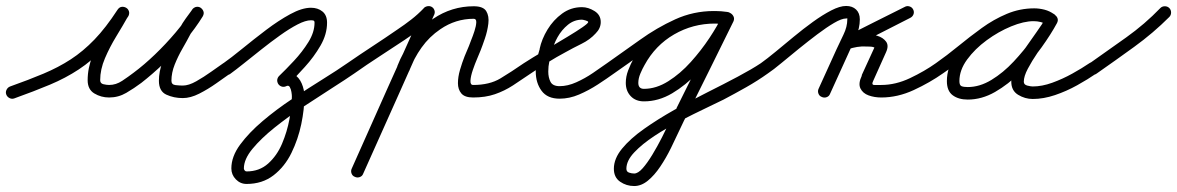

<svg xmlns="http://www.w3.org/2000/svg" viewBox="-34 -306 3948 644"><path d="M14 24Q6 27 -2 23Q-10 19 -13 11Q-16 3 -12 -5Q-8 -13 0 -16Q62 -38 112 -59Q162 -80 203.5 -107Q245 -134 283 -173.5Q321 -213 360 -273Q366 -282 374 -283Q382 -284 389 -280Q396 -276 398.5 -268Q401 -260 396 -252Q378 -220 356 -184Q334 -148 318 -110.5Q302 -73 302 -37Q302 -26 313 -23.5Q324 -21 332 -21Q355 -21 376 -35Q397 -49 414 -62Q449 -88 485.5 -123Q522 -158 555 -197Q588 -236 610 -273Q615 -281 623.5 -282Q632 -283 639 -278Q645 -274 648 -266Q651 -258 645 -250Q635 -236 624.5 -221.5Q614 -207 605 -192Q605 -192 605 -192Q605 -192 605 -192Q593 -169 578 -143Q563 -117 552 -89.5Q541 -62 541 -35Q541 -22 555 -20.5Q569 -19 579 -19Q599 -19 624.5 -33.5Q650 -48 674.5 -65.5Q699 -83 715 -94Q715 -94 715 -94Q715 -94 715 -94Q722 -99 730.5 -97.5Q739 -96 744 -89Q749 -82 747.5 -73.5Q746 -65 739 -60Q719 -46 691.5 -26.5Q664 -7 634.5 8Q605 23 579 23Q549 23 524 11.5Q499 0 499 -35Q499 -66 510.5 -96.5Q522 -127 538 -156Q554 -185 569 -212Q569 -212 569 -212Q569 -212 569 -212Q578 -229 589 -244Q600 -259 611 -274Q617 -282 625 -283Q633 -284 639 -280Q646 -275 648.5 -267.5Q651 -260 646 -251Q622 -212 588 -171Q554 -130 515 -93Q476 -56 440 -28Q416 -10 389.5 5.5Q363 21 332 21Q305 21 282.5 7.5Q260 -6 260 -37Q260 -78 276.5 -119Q293 -160 316.5 -199Q340 -238 360 -272Q365 -281 373 -282Q381 -283 388 -279Q395 -275 398 -267Q401 -259 396 -251Q354 -186 314 -144Q274 -102 230 -73Q186 -44 133.5 -22Q81 0 14 24Q14 24 14 24Q14 24 14 24Z M709 -64Q704 -71 705.5 -79.5Q707 -88 714 -93Q741 -112 779 -143Q817 -174 858.5 -205.5Q900 -237 939.5 -258.5Q979 -280 1009 -280Q1032 -280 1047.5 -267.5Q1063 -255 1063 -230Q1063 -191 1041 -153Q1019 -115 988.5 -81.5Q958 -48 932 -21Q932 -21 932 -21Q932 -21 932 -21Q926 -15 917 -15Q908 -15 902 -21Q896 -27 896 -36Q896 -45 902 -51Q924 -72 952 -102Q980 -132 1000.5 -165Q1021 -198 1021 -230Q1021 -236 1017.5 -237Q1014 -238 1009 -238Q991 -238 964 -224Q937 -210 905.5 -187.5Q874 -165 842.5 -140Q811 -115 783.5 -93Q756 -71 738 -58Q731 -53 722.5 -54.5Q714 -56 709 -64ZM898 -27Q894 -35 897 -43Q900 -51 908 -55Q934 -67 951.5 -57Q969 -47 978 -26Q987 -5 987 17Q987 60 976.5 110.5Q966 161 943.5 207Q921 253 883.5 282Q846 311 793 311Q772 311 757 295.5Q742 280 742 259Q742 219 771.5 179Q801 139 847 100Q893 61 946.5 25.5Q1000 -10 1049 -40.5Q1098 -71 1131 -94Q1138 -99 1146.5 -97.5Q1155 -96 1160 -89Q1165 -82 1163.5 -73.5Q1162 -65 1155 -60Q1126 -40 1080.5 -11Q1035 18 983.5 52Q932 86 887 122Q842 158 813 193Q784 228 784 259Q784 262 786.5 265.5Q789 269 793 269Q836 269 865.5 242.5Q895 216 912 176Q929 136 937 93Q945 50 945 17Q945 12 943.5 2.5Q942 -7 938 -14Q934 -21 926 -17Q918 -13 910 -16Q902 -19 898 -27Z M1126 -65Q1121 -72 1122.5 -80.5Q1124 -89 1131 -94Q1173 -123 1215 -150.5Q1257 -178 1299 -207Q1323 -223 1345.5 -240.5Q1368 -258 1388 -279Q1388 -279 1388 -279Q1388 -279 1388 -279Q1394 -285 1402.5 -285.5Q1411 -286 1418 -280Q1424 -274 1424 -265Q1424 -256 1418 -250Q1397 -227 1373 -208Q1349 -189 1323 -172Q1281 -144 1238.5 -116.5Q1196 -89 1155 -60Q1148 -55 1139.5 -56.5Q1131 -58 1126 -65ZM1412 -284Q1420 -280 1423 -272Q1426 -264 1422 -256Q1363 -123 1303.5 10Q1244 143 1184 277Q1184 277 1184 277Q1184 277 1184 277Q1181 285 1172.5 288Q1164 291 1156 287Q1148 284 1145 275.5Q1142 267 1146 259Q1205 126 1264.5 -7Q1324 -140 1384 -273Q1387 -281 1395.5 -284Q1404 -287 1412 -284ZM1339 -69Q1335 -61 1327.5 -57.5Q1320 -54 1311 -57Q1303 -61 1299.5 -68.5Q1296 -76 1299 -85Q1317 -131 1347 -173Q1377 -215 1419 -243Q1481 -285 1555 -285Q1587 -285 1597 -268.5Q1607 -252 1604 -227Q1601 -202 1592.5 -177Q1584 -152 1578 -137Q1575 -129 1567 -110.5Q1559 -92 1552 -71.5Q1545 -51 1544 -36Q1543 -21 1553 -21Q1608 -21 1644.5 -43Q1681 -65 1723 -94Q1723 -94 1723 -94Q1723 -94 1723 -94Q1730 -99 1738.5 -97.5Q1747 -96 1752 -89Q1757 -82 1755.5 -73.5Q1754 -65 1747 -60Q1715 -38 1686.5 -19.5Q1658 -1 1626 10Q1594 21 1553 21Q1525 21 1513.5 7.5Q1502 -6 1502 -27Q1502 -48 1509 -72Q1516 -96 1524.5 -117.5Q1533 -139 1539 -152Q1540 -156 1546 -170.5Q1552 -185 1557.5 -202Q1563 -219 1563.5 -231Q1564 -243 1555 -243Q1494 -243 1443 -208Q1406 -183 1380 -146.5Q1354 -110 1339 -69Q1339 -69 1339 -69Q1339 -69 1339 -69Z M1747 -60Q1740 -55 1731.5 -56.5Q1723 -58 1718 -65Q1713 -72 1714.5 -80.5Q1716 -89 1723 -94Q1730 -99 1754 -113.5Q1778 -128 1809 -146.5Q1840 -165 1870 -183Q1900 -201 1919.5 -214.5Q1939 -228 1939 -232Q1939 -235 1930 -237.5Q1921 -240 1918 -240Q1892 -240 1871 -223Q1850 -206 1836 -181Q1822 -156 1818 -134Q1818 -134 1817 -133Q1817 -132 1817 -132Q1812 -115 1808.5 -99.5Q1805 -84 1805 -66Q1805 -46 1812.5 -31.5Q1820 -17 1843 -17Q1870 -17 1899 -30Q1928 -43 1954.5 -61Q1981 -79 2002 -94Q2009 -99 2017.5 -97.5Q2026 -96 2031 -89Q2036 -82 2034.5 -73.5Q2033 -65 2026 -60Q2001 -42 1971 -22.5Q1941 -3 1908.5 11Q1876 25 1843 25Q1802 25 1782.5 -1.5Q1763 -28 1763 -66Q1763 -87 1767 -106Q1771 -125 1777 -144Q1777 -144 1777 -143Q1776 -142 1776 -142Q1783 -175 1802.5 -207Q1822 -239 1851.5 -260.5Q1881 -282 1918 -282Q1939 -282 1960 -269Q1981 -256 1981 -232Q1981 -211 1964 -194Q1945 -173 1916.5 -159Q1888 -145 1863 -131Q1833 -115 1804 -97Q1775 -79 1747 -60Q1747 -60 1747 -60Q1747 -60 1747 -60Z M1997 -65Q1992 -72 1993.5 -80.5Q1995 -89 2002 -94Q2055 -131 2112 -172Q2169 -213 2230.5 -241Q2292 -269 2360 -269Q2372 -269 2382.5 -268Q2393 -267 2405 -266Q2415 -265 2419 -257.5Q2423 -250 2422 -242Q2421 -234 2415 -228.5Q2409 -223 2399 -224Q2382 -227 2364 -227Q2290 -227 2227 -190.5Q2164 -154 2128 -88Q2121 -76 2114 -59.5Q2107 -43 2107 -28Q2107 -8 2126 -8Q2167 -8 2207.5 -33.5Q2248 -59 2283 -98Q2318 -137 2345.5 -178.5Q2373 -220 2388 -252Q2393 -262 2401 -263.5Q2409 -265 2416 -262Q2423 -258 2426.5 -250.5Q2430 -243 2426 -234Q2388 -156 2349.5 -79Q2311 -2 2273 75Q2273 75 2273 76Q2272 76 2272 76Q2261 96 2247 126.5Q2233 157 2216.5 190.5Q2200 224 2180.5 253Q2161 282 2139 300Q2117 318 2093 318Q2067 318 2046 303.5Q2025 289 2025 260Q2025 226 2052.5 192.5Q2080 159 2126 126.5Q2172 94 2227 63Q2282 32 2338 4Q2394 -24 2441 -49Q2488 -74 2518 -94Q2518 -94 2518 -94Q2518 -94 2518 -94Q2525 -99 2533.5 -97.5Q2542 -96 2547 -89Q2552 -82 2550.5 -73.5Q2549 -65 2542 -60Q2507 -35 2469 -13.5Q2431 8 2393 28Q2371 39 2332 57.5Q2293 76 2247.5 99.5Q2202 123 2161 150Q2120 177 2093.5 205Q2067 233 2067 260Q2067 270 2076 273Q2085 276 2093 276Q2106 276 2121.5 258.5Q2137 241 2154 213Q2171 185 2186.5 154.5Q2202 124 2214.5 97.5Q2227 71 2236 56Q2236 56 2235 56Q2235 57 2235 57Q2274 -21 2312 -98Q2350 -175 2388 -252Q2393 -262 2401 -263.5Q2409 -265 2416 -262Q2423 -258 2426.5 -250.5Q2430 -243 2426 -234Q2407 -196 2376.5 -150Q2346 -104 2306 -62Q2266 -20 2220.5 7Q2175 34 2126 34Q2098 34 2081.5 16.5Q2065 -1 2065 -28Q2065 -49 2073 -70Q2081 -91 2091 -109Q2133 -184 2205.5 -226.5Q2278 -269 2364 -269Q2385 -269 2405 -266Q2415 -264 2419.5 -257Q2424 -250 2423 -242Q2422 -234 2416 -228.5Q2410 -223 2399 -224Q2390 -225 2380 -226Q2370 -227 2360 -227Q2298 -227 2240 -199.5Q2182 -172 2128.5 -133Q2075 -94 2026 -60Q2019 -55 2010.5 -56.5Q2002 -58 1997 -65Z M2513 -65Q2508 -72 2509.5 -80.5Q2511 -89 2518 -94Q2539 -109 2567.5 -132.5Q2596 -156 2628 -182.5Q2660 -209 2692.5 -232.5Q2725 -256 2754 -271Q2783 -286 2804 -286Q2825 -286 2837.5 -274Q2850 -262 2850 -241Q2850 -211 2836 -180.5Q2822 -150 2810 -123Q2795 -90 2780 -57Q2765 -24 2750 9Q2747 17 2738.5 20Q2730 23 2722 19Q2714 16 2711 7.5Q2708 -1 2712 -9Q2727 -42 2742 -75Q2757 -108 2772 -141Q2782 -163 2795 -189.5Q2808 -216 2808 -241Q2808 -245 2808 -244.5Q2808 -244 2804 -244Q2789 -244 2763.5 -229Q2738 -214 2707.5 -191Q2677 -168 2645.5 -142.5Q2614 -117 2587 -94.5Q2560 -72 2542 -60Q2535 -55 2526.5 -56.5Q2518 -58 2513 -65ZM3001 -283Q3008 -287 3016.5 -284.5Q3025 -282 3029 -274Q3033 -266 3030 -258Q3027 -250 3019 -246Q2968 -220 2917 -194Q2866 -168 2814 -142Q2806 -138 2799 -142.5Q2792 -147 2789 -155Q2786 -162 2788 -170Q2790 -178 2799 -181Q2817 -187 2835.5 -190Q2854 -193 2874 -192Q2874 -192 2873 -192Q2872 -192 2872 -192Q2889 -192 2908.5 -186Q2928 -180 2938 -166.5Q2948 -153 2938 -131Q2938 -131 2938 -131Q2938 -131 2938 -131Q2927 -107 2916.5 -83Q2906 -59 2895 -35Q2895 -35 2895 -35Q2895 -35 2895 -35Q2888 -21 2898.5 -21Q2909 -21 2922 -21Q2970 -21 3018.5 -44Q3067 -67 3105 -94Q3105 -94 3105 -94Q3105 -94 3105 -94Q3112 -99 3120.5 -97.5Q3129 -96 3134 -89Q3139 -82 3137.5 -73.5Q3136 -65 3129 -60Q3085 -29 3031 -4Q2977 21 2922 21Q2899 21 2879.5 14Q2860 7 2852 -9.5Q2844 -26 2857 -53Q2857 -53 2856 -53Q2856 -53 2856 -53Q2867 -77 2878 -101Q2889 -125 2900 -149Q2900 -149 2900 -149Q2900 -149 2900 -149Q2900 -148 2900 -146Q2901 -145 2900 -146Q2895 -149 2887.5 -149.5Q2880 -150 2874 -150Q2874 -150 2873 -150Q2872 -150 2872 -150Q2856 -151 2841 -148.5Q2826 -146 2811 -141Q2802 -138 2795 -142Q2788 -146 2786 -153Q2783 -160 2785 -168Q2787 -176 2796 -180Q2847 -206 2898 -231.5Q2949 -257 3001 -283Q3001 -283 3001 -283Q3001 -283 3001 -283Z M3100 -65Q3095 -72 3096.5 -80.5Q3098 -89 3105 -94Q3142 -120 3180.5 -151.5Q3219 -183 3259 -212Q3299 -241 3343 -259.5Q3387 -278 3435 -278Q3452 -278 3469.5 -273.5Q3487 -269 3502 -258Q3510 -252 3511 -244Q3512 -236 3508 -230Q3503 -223 3495.5 -220.5Q3488 -218 3479 -223Q3458 -235 3433 -235Q3400 -235 3357.5 -217.5Q3315 -200 3275.5 -171Q3236 -142 3210 -106.5Q3184 -71 3184 -34Q3184 -20 3191 -17Q3198 -14 3212 -14Q3252 -14 3291.5 -38Q3331 -62 3366 -99.5Q3401 -137 3429.5 -177Q3458 -217 3475 -248Q3480 -257 3488 -258.5Q3496 -260 3503 -256Q3510 -253 3513 -245Q3516 -237 3511 -228Q3501 -209 3483 -183Q3465 -157 3446 -129Q3427 -101 3413.5 -75.5Q3400 -50 3400 -32Q3400 -22 3411.5 -19Q3423 -16 3430 -16Q3461 -16 3495.5 -28.5Q3530 -41 3562.5 -59Q3595 -77 3620 -94Q3627 -99 3635.5 -97.5Q3644 -96 3649 -89Q3654 -82 3652.5 -73.5Q3651 -65 3644 -60Q3615 -40 3579 -20Q3543 0 3504.5 13Q3466 26 3430 26Q3404 26 3381 12Q3358 -2 3358 -32Q3358 -58 3371 -86Q3384 -114 3403.5 -142.5Q3423 -171 3442.5 -198Q3462 -225 3475 -248Q3480 -257 3488 -258.5Q3496 -260 3503 -256Q3510 -253 3513 -245Q3516 -237 3511 -228Q3491 -191 3459.5 -147Q3428 -103 3388 -63Q3348 -23 3303.5 2.5Q3259 28 3212 28Q3181 28 3161.5 13.5Q3142 -1 3142 -34Q3142 -80 3171 -123Q3200 -166 3245 -201Q3290 -236 3340.5 -256.5Q3391 -277 3433 -277Q3470 -277 3501 -259Q3509 -254 3509.5 -246Q3510 -238 3506 -231Q3502 -224 3494 -221Q3486 -218 3478 -224Q3468 -231 3457 -233.5Q3446 -236 3435 -236Q3392 -236 3351.5 -217.5Q3311 -199 3272.5 -171Q3234 -143 3198.5 -113Q3163 -83 3129 -60Q3122 -55 3113.5 -56.5Q3105 -58 3100 -65Z M3615 -63Q3610 -71 3611.5 -79.5Q3613 -88 3620 -93Q3681 -136 3743.5 -180.5Q3806 -225 3858 -279Q3858 -279 3858 -279Q3858 -279 3858 -279Q3864 -285 3873 -285Q3882 -285 3888 -279Q3894 -273 3894 -264Q3894 -255 3888 -249Q3834 -195 3770.5 -149Q3707 -103 3644 -59Q3637 -54 3628.5 -55Q3620 -56 3615 -63Z"/></svg>

Font: FRB American Cursive Medium
Style: Italic
Weight: 500
Italic angle: -25°
Version: Version 2.0;Modular Font Editor K font №1